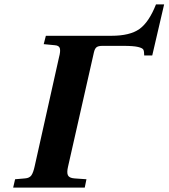

<svg xmlns="http://www.w3.org/2000/svg" viewBox="-20 -855 768 875"><path d="M40 0 48.8 -38.1 94.2 -42Q114.3 -43.5 123 -55.9Q131.8 -68.4 138.2 -98.1L249 -594.2Q256.3 -621.1 252.9 -634.3Q249.5 -647.5 230 -648.9L179.2 -653.8L189 -691.9H487.8Q571.8 -691.9 615.2 -722.7Q658.7 -753.4 690.9 -835H728L673.8 -602.1H637.2Q637.2 -621.1 633.3 -628.7Q629.4 -636.2 608.6 -641.1Q587.9 -646 541 -646H446.8Q428.2 -646 420.2 -639.9Q412.1 -633.8 408.2 -617.2L290 -95.2Q283.7 -68.4 289.6 -56.2Q295.4 -43.9 318.8 -42L374 -38.1L366.2 0Z"/></svg>

Font: Linguistics Pro
Style: Bold Italic
Weight: 700
Italic angle: -12°
Designer: Stefan Peev, Context Ltd
Foundry: Stefan Peev, Context Ltd
Version: Version 001.000